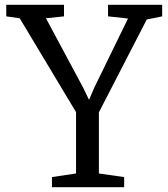

<svg xmlns="http://www.w3.org/2000/svg" viewBox="-20 -778 700 798"><path d="M296 -57V-312L62 -702L6 -710V-758H246V-710L171 -702L326 -413L350 -363L372 -414L512 -701L429 -710V-758H654V-710L590 -697L391 -311V-57L496 -42V0H196V-42Z"/></svg>

Font: Martel DemiBold
Style: Regular
Weight: 600
Designer: Dan Reynolds
Foundry: Dan Reynolds
Version: Version 1.001; ttfautohint (v1.1) -l 5 -r 5 -G 72 -x 0 -D la